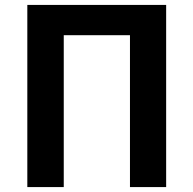

<svg xmlns="http://www.w3.org/2000/svg" viewBox="-20 -760 786 780"><path d="M655 -740H91V0H239V-617H508V0H655Z"/></svg>

Font: Spoqa Han Sans Neo Bold
Style: Bold
Weight: 700
Designer: [Spoqa Han Sans Neo] Dong-huui Kim  Younghwa Kang  Yujin Lee  [Noto Sans] Ryoko NISHIZUKA  (kana & ideographs); Paul D. 
Foundry: Spoqa (http://www.spoqa-han-sans.com)
Version: Version 1.100;hotconv 1.0.109;makeotfexe 2.5.65596